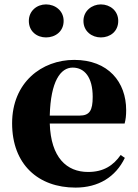

<svg xmlns="http://www.w3.org/2000/svg" viewBox="-20 -835 626 872"><path d="M189 -665C231 -665 269 -692 269 -740C269 -786 231 -815 189 -815C148 -815 111 -786 111 -740C111 -692 148 -665 189 -665ZM438 -665C480 -665 517 -692 517 -740C517 -786 480 -815 438 -815C398 -815 359 -786 359 -740C359 -692 398 -665 438 -665ZM323 17C427 17 505 -31 547 -118L528 -131C495 -84 451 -54 380 -54C283 -54 211 -119 206 -274H546C551 -293 553 -310 553 -335C553 -462 472 -563 317 -563C170 -563 35 -461 35 -275C35 -88 154 17 323 17ZM206 -310C210 -466 255 -528 310 -528C364 -528 401 -484 401 -395C401 -333 387 -310 341 -310Z"/></svg>

Font: GenKiMin2 TW H
Style: Regular
Weight: 900
Version: Version 2.100;PS 2.1;hotconv 16.6.51;makeotf.lib2.5.65220 DE